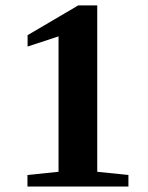

<svg xmlns="http://www.w3.org/2000/svg" viewBox="-20 -680 540 700"><path d="M334.5 -53.7 448.2 -42V0H80.1V-42L193.4 -53.7V-547.4L80.6 -510.3V-551.8L265.1 -660.2H334.5Z"/></svg>

Font: Liberation Serif
Style: Bold
Weight: 700
Designer: Steve Matteson
Foundry: Ascender Corporation
Version: Version 2.1.5